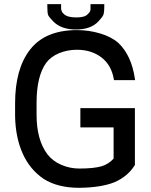

<svg xmlns="http://www.w3.org/2000/svg" viewBox="-20 -895 727 925"><path d="M629.9 -100.6 628.9 -98.6Q594.7 -43.9 530.3 -16.6Q465.8 8.8 361.3 9.8Q257.8 9.8 190.4 -33.2Q124 -78.1 89.8 -154.3Q54.7 -231.4 52.7 -335V-397.5Q52.7 -563.5 125 -656.2Q198.2 -750 350.6 -750Q408.2 -750 462.4 -733.9Q516.6 -717.8 549.8 -688.5Q613.3 -628.9 629.9 -515.6L630.9 -508.8H529.3L528.3 -513.7Q516.6 -582 468.3 -618.7Q419.9 -655.3 350.6 -655.3Q304.7 -655.3 264.6 -638.7Q224.6 -622.1 202.1 -591.8Q156.2 -527.3 156.2 -400.4V-341.8Q156.2 -221.7 208 -152.3Q233.4 -119.1 274.9 -101.1Q316.4 -83 362.3 -83Q430.7 -83 468.8 -93.8Q503.9 -104.5 527.3 -130.9V-281.2H367.2V-374H629.9ZM208 -865.2V-875H274.4V-865.2V-850.6L277.3 -841.8Q278.3 -839.8 279.3 -836.9L280.3 -835L288.1 -827.1Q303.7 -811.5 345.7 -811Q387.7 -810.5 402.3 -826.2Q411.1 -835 412.1 -836.9L416 -846.7V-865.2V-875H482.4V-865.2Q482.4 -833 477.5 -822.3Q471.7 -810.5 454.1 -792Q418 -752.9 345.7 -752.9Q274.4 -752.9 236.3 -792Q218.8 -809.6 211.9 -822.3Q208 -833 208 -865.2Z"/></svg>

Font: RobotoJAA
Style: Medium
Weight: 500
Version: Version 2.05; 2016-11-05